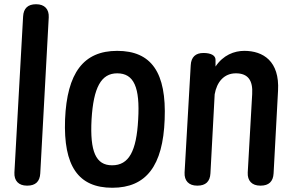

<svg xmlns="http://www.w3.org/2000/svg" viewBox="-20 -838 1388 906"><path d="M170 -20 210 -756C212 -795 190 -818 151 -818H150C112 -818 91 -799 89 -760L48 -24C46 15 68 38 107 38H109C147 38 168 19 170 -20Z M510 48C670 48 749 -56 757 -274C766 -495 695 -598 533 -598C374 -598 296 -494 287 -274C279 -55 349 48 510 48ZM412 -274C421 -425 457 -492 533 -492C612 -492 641 -426 632 -274C624 -124 588 -58 509 -58C432 -58 404 -123 412 -274Z M973 -20 993 -393C1003 -451 1037 -492 1093 -492C1150 -492 1174 -459 1170 -394L1149 -24C1147 15 1169 38 1208 38H1210C1248 38 1269 19 1271 -20L1292 -410C1300 -550 1221 -598 1133 -598C1085 -598 1033 -578 997 -524V-556C997 -576 976 -588 940 -588C903 -588 882 -569 880 -530L851 -24C849 15 871 38 910 38H912C950 38 971 19 973 -20Z"/></svg>

Font: 寒蝉团圆体 Round
Style: Regular
Weight: 500
Designer: 寒蝉字型
Version: Version 2.700;Glyphs 3.1.1 (3135)